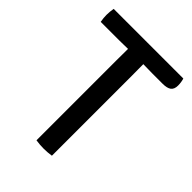

<svg xmlns="http://www.w3.org/2000/svg" viewBox="-199 -784 889 889"><g transform="rotate(45 245.0 -339.5)"><path d="M18 -598Q16 -608.5 15 -619.8Q14 -631 14 -640Q14 -649.5 15 -660.8Q16 -672 18 -683H474Q480 -664 480 -643Q480 -618.5 466.2 -608.2Q452.5 -598 423 -598H353.5Q344 -598 325.5 -598.5Q307 -599 296.5 -599H195.5Q185.5 -599 167.2 -598.5Q149 -598 138.5 -598ZM195.5 -525Q195.5 -545.5 195.8 -561.8Q196 -578 196 -599V-640.5H296V-599Q296 -578 296.2 -561.8Q296.5 -545.5 296.5 -525V0Q285 2 271.2 3Q257.5 4 246 4Q235 4 221.2 3Q207.5 2 195.5 0Z"/></g></svg>

Font: Signika Negative
Style: Regular
Weight: 400
Designer: Anna Giedry
Foundry: Anna Giedry
Version: Version 2.001